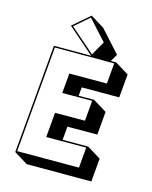

<svg xmlns="http://www.w3.org/2000/svg" viewBox="-192 -1130 1020 1290"><g transform="rotate(20 317.5 -485.5)"><path d="M64 8V-752L322 -774L125 -918L233 -1029L333 -979L483 -840L458 -786L466 -787L495 -790L595 -740V-576L335 -553V-493L442 -503L542 -453V-291L335 -272V-178L512 -194L612 -144V19L164 58ZM233 -1015 140 -919 324 -785 371 -887ZM225 -158V-331L432 -350V-492L225 -473V-612L485 -635V-779L74 -743V-2L502 -40V-183Z"/></g></svg>

Font: Rampart One
Style: Regular
Weight: 400
Designer: Fontworks Inc.
Foundry: Fontworks Inc.
Version: Version 1.100